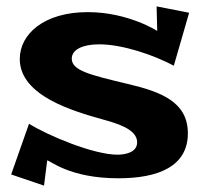

<svg xmlns="http://www.w3.org/2000/svg" viewBox="-20 -540 638 602"><path d="M471 -520 473 -443C473 -443 382 -502 255 -502C119 -502 42 -434 42 -355C42 -239 211 -191 304 -165C343 -154 410 -136 410 -94C410 -61 371 -55 348 -55C274 -55 132 -114 71 -152L15 7L118 42L128 -37C137 -37 198 19 351 19C476 19 569 -18 569 -122C569 -220 486 -252 380 -277C262 -305 205 -319 205 -356C205 -385 240 -401 291 -401C364 -401 461 -368 525 -334L573 -500Z"/></svg>

Font: Peralta
Style: Regular
Weight: 400
Designer: Astigmatic (AOETI)
Foundry: Astigmatic (AOETI)
Version: Version 1.000